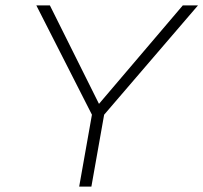

<svg xmlns="http://www.w3.org/2000/svg" viewBox="-20 -688 750 708"><path d="M272 0 319 -265 114 -668H164L345 -305L654 -668H710L364 -265L317 0Z"/></svg>

Font: Gantari ExtraLight
Style: Italic
Weight: 250
Italic angle: -10°
Designer: Anugrah Pasau
Foundry: Lafontype
Version: Version 1.000